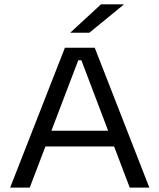

<svg xmlns="http://www.w3.org/2000/svg" viewBox="-20 -857 728 877"><path d="M26.3 0 276.5 -639H412.7L662.2 0H572.6L351.7 -581.8H337.5L115.8 0ZM167.5 -188.1V-259.8H520.5V-188.1ZM441.3 -837.2H544.4V-835.4L388.2 -707.6H302.3V-709Z"/></svg>

Font: Anek Gurmukhi Medium SemiExpanded
Style: Regular
Weight: 500
Width: 6
Version: Version 1.003